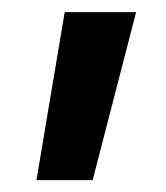

<svg xmlns="http://www.w3.org/2000/svg" viewBox="-20 -720 274 316"><path d="M40 -423.5 86.5 -700H204L132.5 -423.5Z"/></svg>

Font: Geologica Thin Roman Medium
Style: Regular
Weight: 500
Version: Version 1.010;gftools[0.9.28]